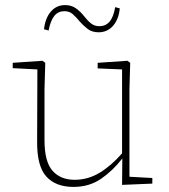

<svg xmlns="http://www.w3.org/2000/svg" viewBox="-20 -722 664 755"><path d="M269 13Q199 13 162 -28Q125 -69 126 -166L127 -449L30 -454V-475L147 -483L158 -475L155 -371V-171Q155 -86 186.5 -50.5Q218 -15 273 -15Q326 -15 371.5 -42.5Q417 -70 460 -119V-449L364 -453V-475L481 -483L492 -475L489 -371V-27L579 -22V0L460 5L461 -99Q424 -51 377.5 -19Q331 13 269 13ZM153 -607Q158 -651 180 -676.5Q202 -702 236 -702Q261 -702 279 -689Q297 -676 311 -658Q325 -640 338.5 -629.5Q352 -619 371 -619Q395 -619 410.5 -636.5Q426 -654 433 -694L451 -689Q447 -646 424.5 -620.5Q402 -595 368 -595Q342 -595 325 -608Q308 -621 293 -638Q279 -655 266 -666.5Q253 -678 233 -678Q209 -678 194 -660Q179 -642 171 -602Z"/></svg>

Font: Source Serif 4 SmText ExtraLight
Style: Regular
Weight: 200
Designer: Frank Grießhammer
Foundry: Adobe
Version: Version 4.005;hotconv 1.1.0;makeotfexe 2.6.0